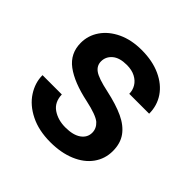

<svg xmlns="http://www.w3.org/2000/svg" viewBox="-146 -669 810 810"><g transform="rotate(45 258.5 -264.0)"><path d="M336.9 -188Q314.9 -206.5 246.6 -221.2Q153.8 -240.7 104.2 -277.6Q54.7 -314.5 54.7 -377.9Q54.7 -421.4 79.8 -458Q105 -494.6 151.1 -516.4Q197.3 -538.1 258.3 -538.1Q322.8 -538.1 370.8 -516.1Q418.9 -494.1 444.6 -456.1Q470.2 -418 470.2 -370.1H351.6Q351.6 -391.1 340.8 -409.2Q330.1 -427.2 309.1 -438.2Q288.1 -449.2 258.3 -449.2Q215.3 -449.2 192.9 -430.2Q170.4 -411.1 170.4 -382.8Q170.4 -357.4 191.9 -341.8Q213.9 -325.7 278.8 -312Q343.8 -297.9 386.2 -278.1Q428.7 -258.3 451.2 -227.3Q473.6 -196.3 473.6 -150.4Q473.6 -104 447.3 -67.4Q420.9 -30.8 372.3 -10.5Q323.7 9.8 260.3 9.8Q190.9 9.8 140.4 -15.4Q89.8 -40.5 63.5 -81.3Q37.1 -122.1 37.1 -167H152.3Q153.8 -122.1 185.3 -100.6Q216.8 -79.1 261.2 -79.1Q307.1 -79.1 332.3 -96.9Q357.4 -114.7 357.4 -143.6Q357.4 -168.9 336.9 -188Z"/></g></svg>

Font: Mardoto Medium
Style: Regular
Weight: 500
Designer: Christian Robertson, Vahan Hovhannisyan
Foundry: Google
Version: Version 1.000